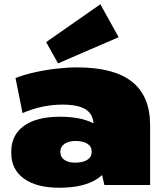

<svg xmlns="http://www.w3.org/2000/svg" viewBox="-20 -870 771 903"><path d="M420 -216V-281Q420 -331 384.5 -354.5Q349 -378 273 -378Q227 -378 179 -368Q131 -358 86 -338L53 -503Q91 -518 141.5 -529.5Q192 -541 244.5 -547Q297 -553 344 -553Q516 -553 601 -485.5Q686 -418 686 -281V0H471ZM259 13Q152 13 92.5 -30Q33 -73 33 -150V-157Q33 -235 92.5 -278Q152 -321 262 -321Q376 -321 439.5 -278.5Q503 -236 503 -158V-151Q503 -73 439 -30Q375 13 259 13ZM333 -105Q369 -105 390 -118Q411 -131 411 -154V-160Q411 -181 391 -194Q371 -207 335 -207Q303 -207 283.5 -193.5Q264 -180 264 -159V-153Q264 -131 283 -118Q302 -105 333 -105ZM538 -695 253 -572 197 -672 452 -850Z"/></svg>

Font: Pathway Extreme 28pt Black
Style: Regular
Weight: 900
Designer: Eduardo Rodriguez Tunni
Foundry: Eduardo Rodriguez Tunni
Version: Version 1.001;gftools[0.9.26]